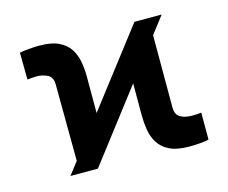

<svg xmlns="http://www.w3.org/2000/svg" viewBox="-84 -668 942 792"><g transform="rotate(-15 387.0 -272.0)"><path d="M127.4 0 546.9 -545.9H663.1L244.6 0ZM168.9 -10.3 166.5 -378.9Q166.5 -411.6 145.3 -422.4Q124 -433.1 98.1 -433.1Q88.4 -433.1 78.1 -432.1Q67.9 -431.2 59.1 -430.2L57.6 -545.4Q72.3 -548.3 96.9 -550.5Q121.6 -552.7 142.1 -552.7Q192.9 -552.7 223.6 -538.3Q254.4 -523.9 270.8 -499.3Q287.1 -474.6 293 -443.6Q298.8 -412.6 298.8 -378.9V-124.5ZM632.8 9.8Q579.6 9.8 548.1 -6.1Q516.6 -22 501.2 -47.9Q485.8 -73.7 481 -104.5Q476.1 -135.3 476.1 -164.6V-420.4L606.9 -534.7V-164.1Q607.4 -132.8 627 -121.6Q646.5 -110.4 677.2 -110.4Q685.1 -110.4 695.6 -110.8Q706.1 -111.3 716.3 -112.8V2.4Q701.2 6.3 676.3 8.1Q651.4 9.8 632.8 9.8Z"/></g></svg>

Font: Inter 16pt ExtraBold
Style: Regular
Weight: 800
Version: Version 4.001;git-66647c0bb